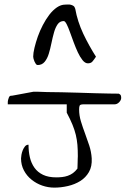

<svg xmlns="http://www.w3.org/2000/svg" viewBox="-20 -857 592 878"><path d="M76.2 -132.8Q76.2 -138.7 78.1 -149.4Q80.1 -160.2 84 -169.9Q87.9 -179.7 94.2 -187.5Q100.6 -195.3 110.4 -195.3Q110.4 -164.1 116.7 -137.2Q123 -110.4 137.7 -89.8Q152.3 -69.3 176.8 -57.6Q201.2 -45.9 237.3 -45.9Q251 -45.9 264.2 -47.4Q277.3 -48.8 290 -53.2Q302.7 -57.6 313.5 -65.4Q324.2 -73.2 334 -85.9Q334 -88.9 334.5 -97.2Q335 -105.5 335 -114.3Q335 -123 335.4 -131.3Q335.9 -139.6 335.9 -142.6Q335.9 -171.9 334 -194.8Q332 -217.8 326.7 -240.2Q321.3 -262.7 311.5 -286.6Q301.8 -310.5 285.2 -341.8V-379.9H15.6V-388.7Q15.6 -394.5 17.1 -400.4Q18.6 -406.2 21 -412.1Q23.4 -418 28.3 -418.9Q34.2 -418.9 48.8 -421.9Q63.5 -424.8 80.1 -427.7Q96.7 -430.7 111.8 -433.6Q127 -436.5 132.8 -437.5H152.3Q166 -436.5 195.3 -436Q224.6 -435.5 261.2 -435.1Q297.9 -434.6 338.4 -433.1Q378.9 -431.6 415 -430.7Q451.2 -429.7 480.5 -429.2Q509.8 -428.7 523.4 -428.7Q531.2 -424.8 532.7 -419.9Q534.2 -415 534.2 -409.2Q534.2 -399.4 524.9 -389.6Q515.6 -379.9 503.9 -379.9H362.3Q346.7 -379.9 344.2 -374Q341.8 -368.2 341.8 -356.4Q341.8 -329.1 350.1 -301.8Q358.4 -274.4 368.7 -247.1Q378.9 -219.7 388.2 -191.4Q397.5 -163.1 399.4 -132.8Q401.4 -95.7 386.7 -70.3Q372.1 -44.9 347.2 -29.3Q322.3 -13.7 290.5 -6.3Q258.8 1 228.5 1Q200.2 1 173.3 -8.3Q146.5 -17.6 124.5 -35.2Q102.5 -52.7 89.4 -77.6Q76.2 -102.5 76.2 -132.8ZM131.8 -597.7Q131.8 -614.3 137.7 -638.7Q143.6 -663.1 152.8 -689.5Q162.1 -715.8 175.8 -742.2Q189.5 -768.6 205.6 -789.6Q221.7 -810.5 240.2 -823.2Q258.8 -835.9 278.3 -835.9Q284.2 -835.9 291 -836.4Q297.9 -836.9 304.7 -835Q311.5 -833 316.4 -829.6Q321.3 -826.2 324.2 -816.4Q329.1 -788.1 338.4 -759.3Q347.7 -730.5 360.8 -702.6Q374 -674.8 388.7 -648.4Q403.3 -622.1 418.9 -597.7Q409.2 -583 402.3 -575.2Q395.5 -567.4 381.8 -567.4Q369.1 -567.4 357.4 -582Q345.7 -596.7 335.9 -617.7Q326.2 -638.7 316.9 -663.6Q307.6 -688.5 299.8 -710.4Q292 -732.4 284.7 -746.6Q277.3 -760.7 271.5 -760.7Q253.9 -760.7 243.7 -746.1Q233.4 -731.4 227.1 -709Q220.7 -686.5 215.3 -660.2Q210 -633.8 203.1 -611.3Q196.3 -588.9 184.1 -574.2Q171.9 -559.6 152.3 -559.6Q147.5 -559.6 144 -564.5Q140.6 -569.3 137.7 -575.7Q134.8 -582 133.3 -588.4Q131.8 -594.7 131.8 -597.7Z"/></svg>

Font: Swanky and Moo Moo
Style: Regular
Weight: 400
Designer: Kimberly Geswein
Foundry: Kimberly Geswein
Version: Version 1.002 2001